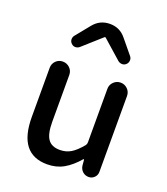

<svg xmlns="http://www.w3.org/2000/svg" viewBox="-152 -940 923 1059"><g transform="rotate(20 309.5 -410.5)"><path d="M248 12.7Q80.1 12.7 80.1 -204.1V-492.2Q80.1 -516.6 96.7 -533.2Q113.3 -549.8 137.2 -549.8Q161.1 -549.8 178.2 -533.2Q195.3 -516.6 195.3 -492.2V-217.8Q195.3 -147.5 216.8 -116.7Q238.3 -85.9 287.1 -85.9Q323.2 -85.9 351.6 -103Q379.9 -120.1 413.1 -160.2Q418.9 -168 418.9 -177.7V-492.2Q418.9 -516.6 436 -533.2Q453.1 -549.8 476.6 -549.8Q500 -549.8 517.1 -533.2Q534.2 -516.6 534.2 -492.2V-46.9Q534.2 -27.3 520.5 -13.7Q506.8 0 487.3 0Q466.8 0 452.1 -13.2Q437.5 -26.4 434.6 -46.9L431.6 -81.1Q430.7 -83 429.2 -83Q427.7 -83 426.8 -82Q386.7 -35.2 344.2 -11.2Q301.8 12.7 248 12.7ZM150.4 -658.2Q139.6 -668 139.6 -682.6Q139.6 -695.3 147.5 -705.1L215.8 -789.1Q252.9 -834 311 -834Q369.1 -834 405.3 -789.1L474.6 -705.1Q482.4 -695.3 482.4 -683.6Q482.4 -668 471.7 -658.2Q461.9 -648.4 448.2 -648.4Q434.6 -648.4 423.8 -657.2L314.5 -753.9Q313.5 -755.9 310.5 -755.9Q307.6 -755.9 305.7 -753.9L197.3 -657.2Q186.5 -648.4 173.8 -648.4Q173.8 -648.4 172.9 -648.4Q160.2 -648.4 150.4 -658.2Z"/></g></svg>

Font: Gen Jyuu GothicX Medium
Style: Regular
Weight: 500
Designer: Ryoko NISHIZUKA (kana &amp; ideographs); Paul D. Hunt (Latin, Greek &amp; Cyrillic); Wenlong ZHANG (bopomofo); Sandoll C
Version: Version 1.058.20140828